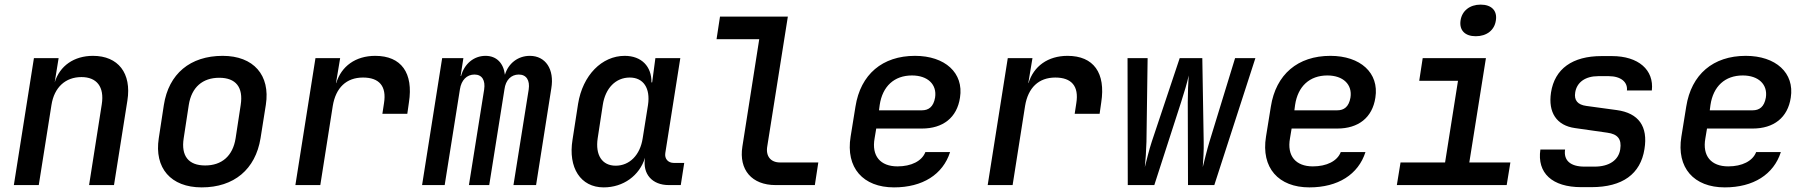

<svg xmlns="http://www.w3.org/2000/svg" viewBox="-20 -802 7840 832"><path d="M40 0H148L203 -347C215 -424 264 -468 333 -468C399 -468 433 -426 421 -350L366 0H474L532 -366C551 -485 492 -560 383 -560C301 -560 239 -517 217 -445L234 -550H127Z M854 10C994 10 1087 -68 1109 -203L1132 -348C1152 -476 1079 -560 945 -560C804 -560 711 -482 690 -347L668 -203C648 -74 720 10 854 10ZM869 -85C797 -85 764 -126 776 -203L798 -347C810 -424 858 -465 930 -465C1002 -465 1035 -424 1023 -347L1001 -203C989 -126 941 -85 869 -85Z M1260 0H1368L1422 -343C1435 -422 1481 -466 1553 -466C1623 -466 1656 -429 1644 -355L1637 -309H1745L1752 -358C1772 -486 1719 -560 1606 -560C1521 -560 1459 -515 1437 -442H1436L1454 -550H1347Z M1809 0H1907L1973 -415C1979 -455 2003 -479 2036 -479C2069 -479 2084 -454 2078 -414L2012 0H2100L2166 -415C2171 -455 2195 -479 2228 -479C2261 -479 2277 -454 2271 -414L2205 0H2303L2369 -419C2383 -502 2344 -560 2276 -560C2225 -560 2183 -528 2168 -478C2162 -528 2132 -560 2084 -560C2033 -560 1992 -525 1978 -473H1976L1988 -550H1896Z M2596 10C2681 10 2751 -41 2775 -118V-117C2764 -48 2806 0 2878 0H2930L2945 -96H2900C2875 -96 2859 -114 2863 -139L2928 -550H2820L2806 -445H2803C2804 -514 2760 -560 2687 -560C2588 -560 2505 -476 2485 -352L2461 -197C2441 -75 2496 10 2596 10ZM2648 -84C2589 -84 2559 -130 2570 -203L2592 -347C2603 -420 2648 -466 2709 -466C2768 -466 2799 -420 2788 -347L2765 -203C2754 -130 2708 -84 2648 -84Z M3341 0H3511L3526 -98H3360C3320 -98 3297 -125 3305 -169L3394 -730H3100L3085 -632H3270L3197 -167C3181 -66 3238 0 3341 0Z M3854 10C3978 10 4066 -46 4097 -143H3990C3975 -104 3929 -81 3869 -81C3795 -81 3756 -126 3770 -203L3777 -245H3975C4066 -245 4127 -292 4140 -379C4157 -486 4075 -560 3945 -560C3804 -560 3709 -480 3687 -340L3666 -210C3644 -75 3720 10 3854 10ZM3789 -324 3792 -347C3804 -428 3855 -475 3932 -475C4000 -475 4041 -436 4032 -379C4025 -339 4004 -324 3975 -324Z M4260 0H4368L4422 -343C4435 -422 4481 -466 4553 -466C4623 -466 4656 -429 4644 -355L4637 -309H4745L4752 -358C4772 -486 4719 -560 4606 -560C4521 -560 4459 -515 4437 -442H4436L4454 -550H4347Z M4867 0H4982L5098 -359C5110 -396 5126 -449 5131 -475C5129 -449 5127 -396 5127 -359L5128 0H5242L5420 -550H5332L5221 -188C5210 -152 5199 -105 5192 -78C5194 -105 5197 -152 5196 -188L5190 -550H5092L4971 -188C4959 -152 4948 -105 4941 -78C4944 -105 4947 -152 4948 -188L4953 -550H4866Z M5654 10C5778 10 5866 -46 5897 -143H5790C5775 -104 5729 -81 5669 -81C5595 -81 5556 -126 5570 -203L5577 -245H5775C5866 -245 5927 -292 5940 -379C5957 -486 5875 -560 5745 -560C5604 -560 5509 -480 5487 -340L5466 -210C5444 -75 5520 10 5654 10ZM5589 -324 5592 -347C5604 -428 5655 -475 5732 -475C5800 -475 5841 -436 5832 -379C5825 -339 5804 -324 5775 -324Z M6375 -645C6422 -645 6456 -671 6462 -713C6469 -755 6444 -782 6396 -782C6349 -782 6315 -755 6309 -713C6303 -671 6328 -645 6375 -645ZM6033 0H6509L6525 -98H6347L6419 -550H6145L6130 -452H6298L6242 -98H6049Z M6832 9H6876C7011 9 7089 -48 7106 -156C7122 -254 7081 -312 6986 -325L6854 -343C6817 -348 6800 -367 6806 -402C6813 -445 6849 -472 6906 -472H6951C7004 -472 7034 -446 7030 -410H7138C7148 -499 7080 -559 6965 -559H6920C6794 -559 6717 -504 6701 -401C6688 -315 6725 -258 6805 -247L6945 -227C6990 -221 7008 -199 7001 -155C6994 -108 6953 -80 6890 -80H6846C6785 -80 6755 -107 6762 -154H6655C6640 -52 6706 9 6832 9Z M7454 10C7578 10 7666 -46 7697 -143H7590C7575 -104 7529 -81 7469 -81C7395 -81 7356 -126 7370 -203L7377 -245H7575C7666 -245 7727 -292 7740 -379C7757 -486 7675 -560 7545 -560C7404 -560 7309 -480 7287 -340L7266 -210C7244 -75 7320 10 7454 10ZM7389 -324 7392 -347C7404 -428 7455 -475 7532 -475C7600 -475 7641 -436 7632 -379C7625 -339 7604 -324 7575 -324Z"/></svg>

Font: JetBrains Mono SemiBold
Style: Italic
Weight: 472
Italic angle: -9°
Monospace: yes
Designer: Philipp Nurullin, Konstantin Bulenkov
Foundry: JetBrains
Version: Version 2.305